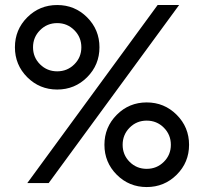

<svg xmlns="http://www.w3.org/2000/svg" viewBox="-20 -736 820 772"><path d="M89.8 0 613.8 -715.8H700.2L175.8 0ZM690.4 -33.4Q640.6 16.1 569.8 16.1Q499 16.1 449.5 -33.4Q399.9 -83 399.9 -153.8Q399.9 -224.6 449.5 -274.4Q499 -324.2 569.8 -324.2Q640.6 -324.2 690.4 -274.4Q740.2 -224.6 740.2 -153.8Q740.2 -83 690.4 -33.4ZM501.2 -85.2Q529.3 -57.1 569.8 -57.1Q610.4 -57.1 638.7 -85.2Q667 -113.3 667 -153.8Q667 -194.3 638.7 -222.7Q610.4 -251 569.8 -251Q529.3 -251 501.2 -222.7Q473.1 -194.3 473.1 -153.8Q473.1 -113.3 501.2 -85.2ZM330.3 -425.5Q280.8 -376 210 -376Q139.2 -376 89.6 -425.5Q40 -475.1 40 -545.9Q40 -616.7 89.6 -666.3Q139.2 -715.8 210 -715.8Q280.8 -715.8 330.3 -666.3Q379.9 -616.7 379.9 -545.9Q379.9 -475.1 330.3 -425.5ZM141.1 -477.3Q169.4 -449.2 210 -449.2Q250.5 -449.2 278.8 -477.3Q307.1 -505.4 307.1 -545.9Q307.1 -586.4 278.8 -614.7Q250.5 -643.1 210 -643.1Q169.4 -643.1 141.1 -614.7Q112.8 -586.4 112.8 -545.9Q112.8 -505.4 141.1 -477.3Z"/></svg>

Font: Uncut Sans
Style: Regular
Weight: 400
Designer: Kasper Nordkvist
Foundry: UNCUT.wtf
Version: Version 1.304;Glyphs 3.2 (3246)